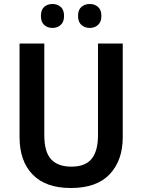

<svg xmlns="http://www.w3.org/2000/svg" viewBox="-20 -932 713 962"><path d="M595 -244Q595 -129 530 -59.5Q465 10 335 10Q209 10 143.5 -57.5Q78 -125 78 -245V-714H202V-254Q202 -171 236 -134Q270 -97 338 -97Q407 -97 439 -136Q471 -175 471 -255V-714H595ZM185 -852Q185 -883 201.5 -897.5Q218 -912 243 -912Q267 -912 284 -897.5Q301 -883 301 -852Q301 -822 284 -807Q267 -792 243 -792Q218 -792 201.5 -807Q185 -822 185 -852ZM371 -852Q371 -883 388 -897.5Q405 -912 430 -912Q454 -912 471 -897.5Q488 -883 488 -852Q488 -822 471 -807Q454 -792 430 -792Q405 -792 388 -807Q371 -822 371 -852Z"/></svg>

Font: Noto Sans Devanagari SemiCondensed SemiBold
Style: Regular
Weight: 600
Width: 4
Designer: Jelle Bosma - Monotype Design Team
Foundry: Monotype Imaging Inc.
Version: Version 2.004; ttfautohint (v1.8.4.7-5d5b)